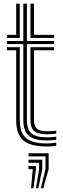

<svg xmlns="http://www.w3.org/2000/svg" viewBox="-20 -790 344 1046"><path d="M234 -25Q166 -25 136.5 -50.8Q107 -76.5 107 -135.8V-549.8H17.5V-566.5H107V-770H126.5V-566.5H275V-549.8H126.5V-135.8Q126.5 -85.2 151.4 -63.5Q176.2 -41.8 234 -41.8Q259.8 -41.8 286.5 -45.2V-29Q265.5 -25 234 -25ZM17.5 -583.2V-600H68.2V-770H87.8V-583.2ZM145.8 -583.2V-770H165.2V-600H275V-583.2ZM234 8Q145.2 8 106.8 -25.4Q68.2 -58.8 68.2 -135.8V-516.2H17.5V-533H87.8V-135.8Q87.8 -67.5 121.6 -38Q155.5 -8.5 234 -8.5Q261.2 -8.5 286.5 -12.8V3.5Q266.2 8 234 8ZM234 -58.5Q186.8 -58.5 166.2 -76.4Q145.8 -94.2 145.8 -135.8V-533H275V-516.2H165.2V-135.8Q165.2 -103 181.2 -89Q197.2 -75 234 -75Q247.5 -75 260.8 -75.5Q274 -76 286.5 -78V-61.8Q263.5 -58.5 234 -58.5ZM202.2 235.8 227.8 131.5V62.2H135.2V45H245V131.5L215.5 235.8ZM175.8 235.8 193 131.5V97H135.2V79.8H210.2V131.5L189 235.8ZM149.2 235.8 158.5 131.5H135.2V114.2H175.8V131.5L162.5 235.8Z"/></svg>

Font: Big Shoulders Inline Text SemiBold
Style: Regular
Weight: 600
Designer: Patric King
Foundry: XO Type Co
Version: Version 1.000